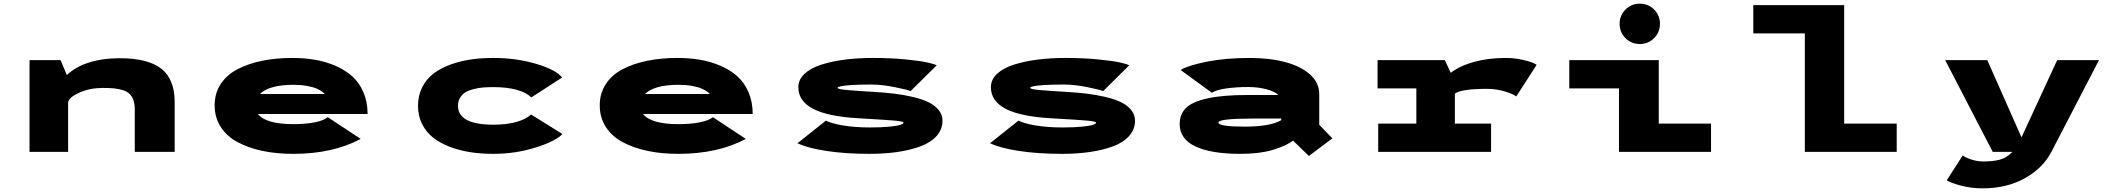

<svg xmlns="http://www.w3.org/2000/svg" viewBox="-20 -828 11590 1047"><path d="M141 0V-500H310.5L344.5 -418.5Q389.5 -462.5 463.8 -486.5Q538 -510.5 633.5 -510.5Q786.5 -510.5 859.5 -453.5Q932.5 -396.5 932.5 -271V0H715V-230Q715 -260 707.8 -281Q700.5 -302 687.5 -315.2Q674.5 -328.5 652 -335.8Q629.5 -343 603.5 -345.8Q577.5 -348.5 540 -348.5Q472 -348.5 415 -323.8Q358 -299 351.5 -271V0Z M1947 -70.5Q1794.5 11 1579 11Q1488 11 1411.8 -5Q1335.5 -21 1276.2 -52.5Q1217 -84 1183.8 -135.5Q1150.5 -187 1150.5 -253.5Q1150.5 -319.5 1183.8 -370Q1217 -420.5 1276 -451Q1335 -481.5 1410.2 -496.8Q1485.5 -512 1574.5 -512Q1640 -512 1698.2 -502Q1756.5 -492 1809.8 -469Q1863 -446 1901.2 -411.5Q1939.5 -377 1962 -324.5Q1984.5 -272 1984.5 -206.5H1386Q1431 -151 1579 -151Q1645.5 -151 1695.5 -160.8Q1745.5 -170.5 1767.5 -189ZM1581 -365.5Q1448 -365.5 1397.5 -315.5H1750Q1748 -320.5 1737 -328.2Q1726 -336 1706.8 -344.8Q1687.5 -353.5 1654 -359.5Q1620.5 -365.5 1581 -365.5Z M3047 -97Q3009.5 -57.5 2899.8 -23.2Q2790 11 2669.5 11Q2605 11 2546.8 2.2Q2488.5 -6.5 2435.2 -26.5Q2382 -46.5 2343.5 -76.2Q2305 -106 2282.2 -150.8Q2259.5 -195.5 2259.5 -251Q2259.5 -307 2282.2 -352Q2305 -397 2343.5 -426.5Q2382 -456 2435.2 -475.5Q2488.5 -495 2546.5 -503.5Q2604.5 -512 2669.5 -512Q2795 -512 2902.5 -480.2Q3010 -448.5 3045.5 -405.5L2877 -296.5Q2851 -323.5 2797.8 -338.2Q2744.5 -353 2672 -353Q2640.5 -353 2615 -351Q2589.5 -349 2562.8 -342.2Q2536 -335.5 2518.2 -324.8Q2500.5 -314 2489 -295.2Q2477.5 -276.5 2477.5 -251Q2477.5 -148 2672 -148Q2742.5 -148 2796.8 -163.2Q2851 -178.5 2875.5 -204Z M4047 -70.5Q3894.5 11 3679 11Q3588 11 3511.8 -5Q3435.5 -21 3376.2 -52.5Q3317 -84 3283.8 -135.5Q3250.5 -187 3250.5 -253.5Q3250.5 -319.5 3283.8 -370Q3317 -420.5 3376 -451Q3435 -481.5 3510.2 -496.8Q3585.5 -512 3674.5 -512Q3740 -512 3798.2 -502Q3856.5 -492 3909.8 -469Q3963 -446 4001.2 -411.5Q4039.5 -377 4062 -324.5Q4084.5 -272 4084.5 -206.5H3486Q3531 -151 3679 -151Q3745.5 -151 3795.5 -160.8Q3845.5 -170.5 3867.5 -189ZM3681 -365.5Q3548 -365.5 3497.5 -315.5H3850Q3848 -320.5 3837 -328.2Q3826 -336 3806.8 -344.8Q3787.5 -353.5 3754 -359.5Q3720.5 -365.5 3681 -365.5Z M4721 11Q4589.5 11 4485.8 -5Q4382 -21 4329 -47L4484 -170.5Q4512 -155 4576.5 -144Q4641 -133 4725 -133Q4789.5 -133 4832.8 -137.5Q4876 -142 4891.5 -147.8Q4907 -153.5 4907 -159Q4907 -165.5 4864.5 -169.8Q4822 -174 4662.5 -183Q4495 -192.5 4414.2 -234.5Q4333.5 -276.5 4333.5 -352.5Q4333.5 -394 4367.2 -425.5Q4401 -457 4459 -475.5Q4517 -494 4588 -503Q4659 -512 4740 -512Q4839 -512 4920.2 -503.8Q5001.5 -495.5 5037 -487.5Q5072.5 -479.5 5088 -472L4945.5 -331Q4928 -339 4858.5 -353Q4789 -367 4727.5 -367Q4666 -367 4623.8 -364.2Q4581.5 -361.5 4564.5 -357.5Q4547.5 -353.5 4547.5 -349Q4547.5 -342.5 4586.8 -338.2Q4626 -334 4751 -326.5Q4809.5 -323 4857.5 -317.2Q4905.5 -311.5 4956 -299.8Q5006.5 -288 5041 -271.8Q5075.5 -255.5 5097.5 -229.5Q5119.5 -203.5 5119.5 -170.5Q5119.5 -123 5087.8 -87Q5056 -51 5000 -30.2Q4944 -9.5 4874 0.8Q4804 11 4721 11Z M5771 11Q5639.5 11 5535.8 -5Q5432 -21 5379 -47L5534 -170.5Q5562 -155 5626.5 -144Q5691 -133 5775 -133Q5839.5 -133 5882.8 -137.5Q5926 -142 5941.5 -147.8Q5957 -153.5 5957 -159Q5957 -165.5 5914.5 -169.8Q5872 -174 5712.5 -183Q5545 -192.5 5464.2 -234.5Q5383.5 -276.5 5383.5 -352.5Q5383.5 -394 5417.2 -425.5Q5451 -457 5509 -475.5Q5567 -494 5638 -503Q5709 -512 5790 -512Q5889 -512 5970.2 -503.8Q6051.5 -495.5 6087 -487.5Q6122.5 -479.5 6138 -472L5995.5 -331Q5978 -339 5908.5 -353Q5839 -367 5777.5 -367Q5716 -367 5673.8 -364.2Q5631.5 -361.5 5614.5 -357.5Q5597.5 -353.5 5597.5 -349Q5597.5 -342.5 5636.8 -338.2Q5676 -334 5801 -326.5Q5859.5 -323 5907.5 -317.2Q5955.5 -311.5 6006 -299.8Q6056.5 -288 6091 -271.8Q6125.5 -255.5 6147.5 -229.5Q6169.5 -203.5 6169.5 -170.5Q6169.5 -123 6137.8 -87Q6106 -51 6050 -30.2Q5994 -9.5 5924 0.8Q5854 11 5771 11Z M6794.5 -512Q6904.5 -512 6990 -489Q7075.5 -466 7124.8 -421Q7174 -376 7174 -315.5V-147.5L7245.5 -73.5L7117.5 22.5L7031.5 -61Q6991 -31.5 6919.2 -10.2Q6847.5 11 6744 11Q6584.5 11 6498.8 -29.5Q6413 -70 6413 -151Q6413 -204 6446 -238Q6479 -272 6562 -291Q6645 -310 6783 -310H6951.5Q6930 -330 6884.2 -341.8Q6838.5 -353.5 6786.5 -353.5Q6722.5 -353.5 6667.2 -345.8Q6612 -338 6588.5 -322L6418 -446.5Q6460 -471.5 6561.8 -491.8Q6663.5 -512 6794.5 -512ZM6966.5 -172.5V-181.5H6814Q6624.5 -181.5 6624.5 -160Q6624.5 -137.5 6766 -137.5Q6907.5 -137.5 6966.5 -172.5Z M7913.5 -154H8111V0H7495.5V-154H7703.5V-346H7492V-500H7859L7891 -431Q7940.5 -469 8018.2 -490.5Q8096 -512 8190 -512Q8234.5 -512 8275 -503.5Q8315.5 -495 8333.8 -487.5Q8352 -480 8359.5 -474.5L8248.5 -302Q8234.5 -314 8187.5 -328.8Q8140.5 -343.5 8088.5 -343.5Q7949 -343.5 7913.5 -317.5Z M9000 -620Q8968 -588 8922 -588Q8876 -588 8844 -620Q8812 -652 8812 -698Q8812 -744 8844 -776Q8876 -808 8922 -808Q8968 -808 9000 -776Q9032 -744 9032 -698Q9032 -652 9000 -620ZM9025.5 -154H9310.5V0H8808.5V-346H8537.5V-500H9025.5Z M10036.5 -154H10323V0H9822V-646H9541V-800H10036.5Z M10817 -500 11003.5 -79 11198 -500H11426L11166.5 0Q11120.5 88.5 11022 143.8Q10923.5 199 10791 199Q10726 199 10668 182.8Q10610 166.5 10596 155L10683 19.5Q10694 29.5 10727.5 41Q10761 52.5 10795.5 52.5Q10847 52.5 10884.8 42.8Q10922.5 33 10954 0H10846.5L10587.5 -500Z"/></svg>

Font: League Mono Extended ExtraBold
Style: Regular
Weight: 800
Width: 9
Designer: Tyler Finck
Foundry: The League of Moveable Type / Tyler Finck
Version: Version 2.210